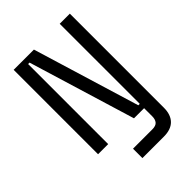

<svg xmlns="http://www.w3.org/2000/svg" viewBox="-257 -813 1126 1126"><g transform="rotate(-45 306.0 -250.0)"><path d="M241 200V122H401Q431 122 443 107.5Q455 93 455 68V0H371L169 -664H157V0H73V-700H241L443 -36H455V-700H539V80Q539 138 508.5 169Q478 200 419 200Z"/></g></svg>

Font: Space Mono
Style: Regular
Weight: 400
Monospace: yes
Designer: Colophon Foundry + Benjamin Critton
Foundry: Colophon Foundry & Benjamin Critton
Version: Version 1.003; ttfautohint (v1.8.4.7-5d5b)